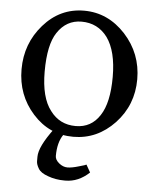

<svg xmlns="http://www.w3.org/2000/svg" viewBox="-52 -559 654 810"><g transform="rotate(5 275.0 -154.5)"><path d="M181 194Q213 206 251 206H255Q310 206 356 163L338 131Q336 133 307 141Q277 150 259 150Q240 150 223 136Q206 122 206 106Q206 48 230 14L250 -14L195 -15L189 -7Q129 73 129 116Q129 123 129 135Q129 148 139 165Q149 183 181 194ZM375 -413Q416 -356 416 -247Q416 -137 380 -83Q344 -27 278 -27Q210 -27 170 -81Q128 -135 128 -245Q128 -359 163 -411Q201 -468 265 -468Q334 -468 375 -413ZM100 -59Q170 19 272 19Q373 19 447 -59Q520 -137 520 -246Q520 -355 447 -435Q373 -515 272 -515Q170 -515 100 -435Q30 -355 30 -246Q30 -137 100 -59Z"/></g></svg>

Font: Sawarabi Mincho
Style: Regular
Weight: 400
Version: Version 1.082; ttfautohint (v1.8.4.7-5d5b)